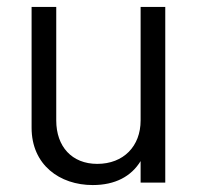

<svg xmlns="http://www.w3.org/2000/svg" viewBox="-20 -526 572 553"><path d="M385 -506V-179C385 -105 336 -54 260 -54C187 -54 142 -104 142 -179V-506H71V-158C71 -51 152 7 247 7C312 7 358 -18 385 -62V0H456V-506Z"/></svg>

Font: Arthouse Owned
Style: Regular
Weight: 400
Designer: Jeremy Tribby
Foundry: Tribby Type
Version: Version 1.000;PS 001.000;hotconv 1.0.88;makeotf.lib2.5.64775